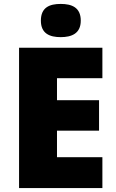

<svg xmlns="http://www.w3.org/2000/svg" viewBox="-20 -957 589 977"><path d="M289 -937C233 -937 188 -920 188 -852C188 -786 233 -768 289 -768C344 -768 391 -786 391 -852C391 -920 344 -937 289 -937ZM501 0V-157H270V-292H484V-447H270V-559H501V-714H77V0Z"/></svg>

Font: Noto Sans Lao Looped Black
Style: Regular
Weight: 900
Designer: Mark Frömberg, Ben Mitchell
Foundry: The Fontpad Ltd
Version: Version 1.002